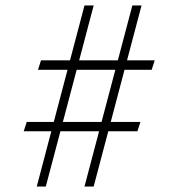

<svg xmlns="http://www.w3.org/2000/svg" viewBox="-20 -680 652 700"><path d="M288 -660H321.5L147 0H114ZM462.5 -660H496L321.5 0H288ZM129.5 -460H544L533 -425.5H118.5ZM77.5 -235.5H492L481 -201.5H66.5Z"/></svg>

Font: League Spartan Thin ExtraLight
Style: Regular
Weight: 250
Version: Version 2.002